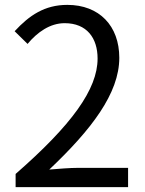

<svg xmlns="http://www.w3.org/2000/svg" viewBox="-20 -767 595 787"><path d="M44 0H505V-79H302C265 -79 220 -75 182 -72C354 -235 469 -384 469 -530C469 -661 387 -747 256 -747C163 -747 100 -704 40 -639L93 -587C133 -635 185 -672 245 -672C336 -672 380 -611 380 -527C380 -401 274 -255 44 -54Z"/></svg>

Font: Noto Sans Japanese Regular
Style: Regular
Weight: 400
Designer: Ryoko NISHIZUKA (kana & ideographs); Paul D. Hunt (Latin, Greek & Cyrillic); Wenlong ZHANG (bopomofo); Sandoll Communica
Foundry: Adobe Systems Incorporated
Version: Version 1.000;PS 1;hotconv 1.0.78;makeotf.lib2.5.61930